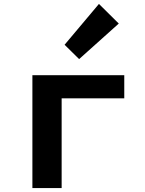

<svg xmlns="http://www.w3.org/2000/svg" viewBox="-20 -958 740 978"><path d="M309 -730 383 -657 585 -838 484 -938ZM145 -575V0H294V-457H613V-575Z"/></svg>

Font: Kawkab Mono
Style: Bold
Weight: 700
Monospace: yes
Designer: Abdullah Arif
Foundry: Abdullah Arif
Version: Version 1.000;PS 000.500;hotconv 1.0.88;makeotf.lib2.5.64775